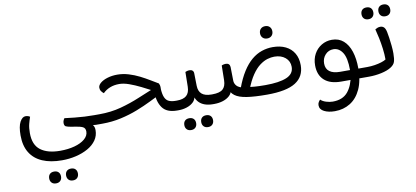

<svg xmlns="http://www.w3.org/2000/svg" viewBox="-83 -856 3391 1566"><g transform="rotate(-10 1612.5 -73.0)"><path d="M351 237Q256 237 189 208Q122 179 87 121.5Q52 64 52 -21Q52 -96 72 -132.5Q92 -169 118 -169Q130 -169 139.5 -166Q149 -163 155 -158Q146 -133 138 -102Q130 -71 130 -27Q130 71 188 114.5Q246 158 350 158Q415 158 468.5 143.5Q522 129 554 102Q586 75 586 40Q586 11 564.5 1Q543 -9 501 -15L481 -18Q441 -24 428 -31Q415 -38 415 -60Q415 -72 420 -83Q425 -94 429 -98Q470 -93 511.5 -88.5Q553 -84 593.5 -82Q634 -80 672 -80H688V0H672Q653 0 623 -8Q593 -16 540 -37L548 -56Q583 -40 608.5 -28.5Q634 -17 648 -2Q662 13 662 42Q662 88 636.5 124.5Q611 161 566.5 186Q522 211 466.5 224Q411 237 351 237ZM688 0V-80Q692 -74 695 -64Q698 -54 698 -40Q698 -26 694.5 -15.5Q691 -5 688 0ZM270 414Q247 414 234 400.5Q221 387 221 365Q221 342 234 329Q247 316 270 316Q293 316 306 329Q319 342 319 365Q319 387 306 400.5Q293 414 270 414ZM410 414Q387 414 374 400.5Q361 387 361 365Q361 342 374 329Q387 316 410 316Q433 316 446 329Q459 342 459 365Q459 387 446 400.5Q433 414 410 414Z M1345 0Q1260 0 1224 -50Q1188 -100 1188 -183L1244 -204Q1246 -153 1258 -126Q1270 -99 1292.5 -89.5Q1315 -80 1346 -80H1358V0ZM1358 0V-80Q1362 -74 1365 -64Q1368 -54 1368 -40Q1368 -26 1364.5 -15.5Q1361 -5 1358 0ZM1191 -213V-188Q1142 -214 1092.5 -238.5Q1043 -263 998 -279Q953 -295 917 -295Q874 -295 840 -281.5Q806 -268 781 -243Q770 -251 761 -263.5Q752 -276 752 -293Q752 -314 774.5 -332.5Q797 -351 834 -362Q871 -373 914 -373Q961 -373 1007.5 -359Q1054 -345 1096.5 -323.5Q1139 -302 1175 -280Q1211 -258 1237 -243Q1241 -234 1243 -226.5Q1245 -219 1245 -202Q1245 -193 1242.5 -179.5Q1240 -166 1237 -159Q1194 -138 1139.5 -111Q1085 -84 1020 -58.5Q955 -33 881 -16.5Q807 0 725 0H672V-80H715Q812 -80 895.5 -102.5Q979 -125 1052.5 -156Q1126 -187 1191 -213Z M1342 0V-80H1358Q1411 -80 1437 -103Q1463 -126 1464 -176L1466 -298Q1470 -300 1480 -303Q1490 -306 1501 -306Q1517 -306 1526 -297.5Q1535 -289 1535 -274L1537 -171Q1538 -125 1564.5 -102.5Q1591 -80 1643 -80H1659V0H1641Q1605 0 1576 -10Q1547 -20 1527.5 -40Q1508 -60 1499 -90H1504Q1501 -61 1479.5 -41Q1458 -21 1426 -10.5Q1394 0 1359 0ZM1659 0V-80Q1663 -74 1666 -64Q1669 -54 1669 -40Q1669 -26 1665.5 -15.5Q1662 -5 1659 0ZM1431 177Q1408 177 1395 163.5Q1382 150 1382 128Q1382 105 1395 92Q1408 79 1431 79Q1454 79 1467 92Q1480 105 1480 128Q1480 150 1467 163.5Q1454 177 1431 177ZM1571 177Q1548 177 1535 163.5Q1522 150 1522 128Q1522 105 1535 92Q1548 79 1571 79Q1594 79 1607 92Q1620 105 1620 128Q1620 150 1607 163.5Q1594 177 1571 177Z M1643 0V-80H1651Q1712 -80 1738 -103Q1764 -126 1765 -176L1767 -298Q1771 -301 1781 -303.5Q1791 -306 1802 -306Q1818 -306 1826.5 -297.5Q1835 -289 1836 -274L1838 -161Q1839 -140 1835 -126.5Q1831 -113 1822.5 -104.5Q1814 -96 1800 -90H1805Q1802 -61 1780 -41Q1758 -21 1725 -10.5Q1692 0 1654 0ZM2091 -79Q2205 -79 2266 -104.5Q2327 -130 2327 -189Q2327 -236 2292 -265.5Q2257 -295 2201 -295Q2174 -295 2143.5 -286Q2113 -277 2080 -252.5Q2047 -228 2015.5 -182Q1984 -136 1956 -62L1887 -88Q1916 -167 1951 -222Q1986 -277 2026 -310.5Q2066 -344 2110.5 -359Q2155 -374 2201 -374Q2263 -374 2308 -352Q2353 -330 2377.5 -288.5Q2402 -247 2402 -189Q2402 -95 2327 -47.5Q2252 0 2091 0Q1988 0 1923 -10Q1858 -20 1825.5 -44.5Q1793 -69 1784 -110L1838 -161Q1838 -138 1854 -118.5Q1870 -99 1916 -88Q1919 -87 1924 -88.5Q1929 -90 1933 -89Q1962 -85 2000.5 -82Q2039 -79 2091 -79ZM2171 -451Q2148 -451 2134 -465Q2120 -479 2120 -502Q2120 -525 2134 -539Q2148 -553 2171 -553Q2194 -553 2208 -539Q2222 -525 2222 -502Q2222 -479 2208 -465Q2194 -451 2171 -451Z M2842 0 2843 -80H2934V0ZM2687 -349Q2744 -349 2782.5 -315.5Q2821 -282 2840.5 -222Q2860 -162 2860 -83L2807 0Q2788 0 2759 0Q2730 0 2704 0Q2613 0 2565 -43.5Q2517 -87 2517 -167Q2517 -220 2539.5 -261Q2562 -302 2601 -325.5Q2640 -349 2687 -349ZM2686 -271Q2646 -271 2619 -241.5Q2592 -212 2592 -169Q2592 -125 2622 -102.5Q2652 -80 2709 -80Q2730 -80 2752 -80Q2774 -80 2791 -80Q2791 -181 2761.5 -226Q2732 -271 2686 -271ZM2612 229Q2560 229 2524 211Q2488 193 2488 159Q2488 145 2494.5 133.5Q2501 122 2509 115Q2525 131 2554 140Q2583 149 2608 149Q2691 149 2733.5 98Q2776 47 2789 -39L2860 -83Q2860 20 2828 89.5Q2796 159 2740 194Q2684 229 2612 229ZM2934 0V-80Q2938 -74 2941 -64Q2944 -54 2944 -40Q2944 -26 2940.5 -15.5Q2937 -5 2934 0Z M2918 0V-80H2934Q2965 -80 2996.5 -85Q3028 -90 3053 -98Q3078 -106 3091 -115Q3091 -158 3085 -204.5Q3079 -251 3070 -294.5Q3061 -338 3052 -371Q3060 -376 3071 -380.5Q3082 -385 3095 -385Q3113 -385 3125 -373.5Q3137 -362 3143 -333Q3147 -315 3151.5 -284Q3156 -253 3159.5 -218Q3163 -183 3163 -153Q3163 -107 3155 -83Q3147 -59 3118 -41Q3088 -22 3037.5 -11Q2987 0 2934 0ZM3011 -462Q2988 -462 2975 -475.5Q2962 -489 2962 -511Q2962 -534 2975 -547Q2988 -560 3011 -560Q3034 -560 3047 -547Q3060 -534 3060 -511Q3060 -489 3047 -475.5Q3034 -462 3011 -462ZM3151 -462Q3128 -462 3115 -475.5Q3102 -489 3102 -511Q3102 -534 3115 -547Q3128 -560 3151 -560Q3174 -560 3187 -547Q3200 -534 3200 -511Q3200 -489 3187 -475.5Q3174 -462 3151 -462Z"/></g></svg>

Font: Baloo Bhaijaan 2
Style: Regular
Weight: 400
Designer: Sanskriti Dholi, Noopur Datye and Ek Type
Foundry: Ek Type
Version: Version 1.701